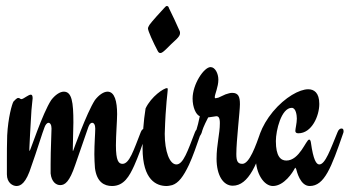

<svg xmlns="http://www.w3.org/2000/svg" viewBox="-20 -614 1167 641"><path d="M464 -185C458 -185 453 -181 450 -173C426 -112 412 -67 389 -67C376 -67 367 -77 367 -129C367 -162 371 -211 371 -233C371 -275 363 -308 339 -308C326 -308 310 -297 297 -280C269 -237 224 -110 224 -110C223 -110 223 -111 223 -113C223 -144 225 -176 225 -205C225 -273 220 -308 193 -308C180 -308 164 -297 151 -280C122 -236 81 -110 79 -110C78 -110 78 -113 78 -118C78 -131 82 -191 85 -246C86 -262 89 -281 89 -286C89 -294 87 -298 83 -298C79 -298 74 -295 69 -292C61 -287 55 -283 51 -283C48 -283 46 -287 41 -287C36 -287 30 -280 25 -275C20 -267 7 -221 4 -162C3 -129 3 -107 3 -83V-32C3 -3 23 7 35 7C49 7 67 -2 85 -60C101 -104 123 -176 129 -190C132 -198 137 -204 142 -204C147 -204 152 -198 152 -185C152 -166 149 -116 149 -67V-35C152 -6 168 4 181 4C197 4 212 -7 231 -63L275 -190C278 -197 281 -204 288 -204C293 -204 298 -198 298 -185C298 -169 295 -134 295 -99C295 -83 296 -68 297 -53C303 -6 328 7 354 7C394 7 412 -26 428 -61C441 -90 454 -126 469 -170C470 -173 471 -175 471 -177C471 -182 469 -185 464 -185Z M580 -510C577 -518 548 -580 544 -587C543 -592 540 -594 537 -594C535 -594 532 -592 528 -587C521 -580 484 -539 479 -531C476 -526 474 -522 474 -519C474 -511 491 -473 507 -443C510 -438 512 -437 516 -437C525 -437 543 -460 570 -484C577 -491 581 -497 581 -503C581 -506 581 -508 580 -510ZM645 -185C639 -185 634 -181 631 -173C607 -111 592 -65 569 -65C546 -65 530 -109 530 -167C533 -268 540 -305 540 -315C540 -318 539 -320 538 -320C527 -320 485 -292 466 -252C459 -208 456 -166 456 -119C456 -12 503 7 536 7C543 7 550 5 555 4C576 -3 592 -24 611 -64C624 -92 636 -127 651 -170C652 -172 652 -174 652 -177C652 -182 649 -185 645 -185Z M870 -170C870 -173 871 -175 871 -176C871 -182 868 -185 863 -185C858 -185 853 -181 850 -173C834 -128 813 -67 789 -67C773 -67 769 -77 769 -100C769 -144 781 -243 781 -266C781 -291 776 -304 755 -304C749 -304 742 -302 733 -299L709 -288C704 -287 701 -286 700 -286C698 -286 697 -287 697 -290C697 -299 709 -324 709 -348C709 -369 698 -390 683 -390C661 -390 623 -333 623 -285C623 -256 634 -231 647 -226C639 -185 632 -173 632 -166C632 -159 635 -156 639 -156C644 -156 648 -158 653 -170C656 -181 659 -191 675 -222C698 -225 700 -226 702 -226C709 -226 714 -222 714 -203C714 -166 703 -132 703 -84C703 -29 725 6 757 6C810 6 841 -68 870 -170Z M1126 -170C1127 -172 1127 -174 1127 -176C1127 -182 1125 -185 1120 -185C1115 -185 1110 -181 1107 -173C1083 -115 1066 -65 1046 -65C1036 -65 1026 -80 1018 -138C1017 -145 1015 -148 1012 -148C1002 -148 980 -78 936 -78C917 -78 901 -92 901 -143C901 -178 919 -254 954 -254C968 -254 971 -229 971 -218C971 -203 966 -184 966 -177C966 -172 969 -169 976 -169C1021 -169 1046 -227 1046 -267C1046 -305 1028 -316 1009 -316C980 -316 932 -290 891 -241C851 -192 834 -143 834 -86C834 -35 861 7 891 7C929 7 958 -40 963 -50C964 -51 965 -54 966 -54C967 -54 968 -50 969 -49C971 -42 982 7 1014 7C1063 7 1086 -54 1126 -170Z"/></svg>

Font: Engagement
Style: Regular
Weight: 400
Designer: Astigmatic (AOETI)
Foundry: Astigmatic (AOETI)
Version: Version 1.000